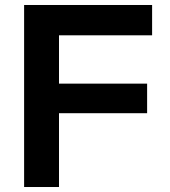

<svg xmlns="http://www.w3.org/2000/svg" viewBox="-20 -750 682 770"><path d="M76.7 0V-730H590V-608.4H216.6V-414.6H570V-296H216.6V0Z"/></svg>

Font: M PLUS 2 Thin
Style: Regular
Weight: 100
Designer: Coji Morishita
Foundry: UNDERFOREST DESIGN
Version: Version 1.001